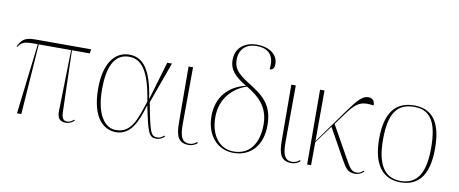

<svg xmlns="http://www.w3.org/2000/svg" viewBox="-67 -1059 3243 1356"><g transform="rotate(10 1554.0 -381.0)"><path d="M97 0H128L164 -506H396L387 -94C383 -42 386 6 448 6C469 6 490 -3 508 -19L503 -26C492 -16 474 -4 457 -4C428 -4 413 -19 414 -86L402 -506H530L534 -536H132C51 -536 35 -508 12 -465L17 -462C42 -497 58 -506 126 -506H157Z M807 10C913 10 957 -92 992 -213H994C1034 -19 1044 6 1099 6C1119 6 1141 -6 1155 -19L1150 -26C1138 -16 1122 -4 1103 -4C1056 -4 1047 -26 1007 -240L1114 -536H1080L1000 -265H998C968 -466 907 -546 808 -546C696 -546 631 -442 631 -274C631 -56 724 10 807 10ZM804 -5C727 -5 659 -86 659 -274C659 -418 696 -531 808 -531C892 -531 956 -466 989 -241C943 -100 914 -5 804 -5Z M1330 10C1349 10 1375 2 1391 -15L1386 -22C1370 -8 1355 0 1331 0C1268 0 1263 -64 1263 -137L1265 -536H1233L1235 -137C1235 -38 1254 10 1330 10Z M1650 10C1772 10 1854 -77 1854 -222C1854 -374 1778 -428 1669 -496C1583 -550 1559 -585 1559 -643C1559 -722 1612 -762 1681 -762C1754 -762 1816 -729 1800 -616C1826 -616 1834 -634 1834 -658C1834 -734 1762 -772 1684 -772C1601 -772 1531 -728 1531 -636C1531 -562 1576 -521 1656 -472C1536 -445 1453 -358 1453 -220C1453 -82 1534 10 1650 10ZM1650 0C1549 0 1481 -85 1481 -217C1481 -355 1570 -437 1664 -468C1748 -418 1826 -354 1826 -224C1826 -83 1760 0 1650 0Z M2067 10C2086 10 2112 2 2128 -15L2123 -22C2107 -8 2092 0 2068 0C2005 0 2000 -64 2000 -137L2002 -536H1970L1972 -137C1972 -38 1991 10 2067 10Z M2178 0H2206L2207 -165L2301 -292L2415 -87C2453 -19 2468 6 2522 6C2544 6 2561 -1 2584 -19L2579 -26C2564 -13 2550 -4 2532 -4C2490 -4 2478 -33 2435 -109L2319 -316L2389 -411C2454 -499 2496 -502 2568 -492C2568 -519 2557 -543 2521 -543C2482 -543 2449 -509 2389 -426L2207 -173L2208 -536H2176Z M2847 10C2979 10 3048 -79 3048 -267C3048 -459 2978 -542 2852 -542C2717 -542 2647 -454 2647 -267C2647 -79 2723 10 2847 10ZM2847 0C2728 0 2675 -93 2675 -267C2675 -448 2726 -532 2852 -532C2968 -532 3020 -453 3020 -267C3020 -100 2975 0 2847 0Z"/></g></svg>

Font: Noto Serif Display Thin
Style: Regular
Weight: 100
Designer: Monotype Design Team
Foundry: Monotype Imaging Inc.
Version: Version 2.009